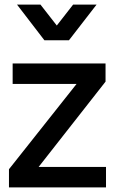

<svg xmlns="http://www.w3.org/2000/svg" viewBox="-20 -815 500 835"><path d="M19 0V-79L313 -450H35V-539H439V-460L148 -89H441V0ZM173 -640 54 -795H156L227 -704L298 -795H400L280 -640Z"/></svg>

Font: Pitagon Sans Text Medium
Style: Regular
Weight: 500
Designer: Travis Tran
Foundry: Pitagon
Version: Version 1.000; ttfautohint (v1.8.4.7-5d5b);gftools[0.9.26]